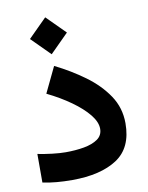

<svg xmlns="http://www.w3.org/2000/svg" viewBox="-84 -805 667 865"><g transform="rotate(-10 249.5 -372.5)"><path d="M183.1 -744.1 267.6 -659.7 183.1 -575.2 98.6 -659.7ZM168.9 -129.4Q213.9 -129.4 252.7 -136.2Q291.5 -143.1 315.7 -159.9Q339.8 -176.8 339.8 -207Q339.8 -237.8 312 -272.2Q284.2 -306.6 236.3 -340.8Q188.5 -375 128.4 -404.3L184.6 -521.5Q256.8 -485.8 318.6 -440.7Q380.4 -395.5 418.5 -338.9Q456.5 -282.2 456.5 -211.4Q456.5 -99.1 381.3 -50Q306.2 -1 176.3 -1Q138.7 -1 105.7 -3.9Q72.8 -6.8 41.5 -13.2V-144Q73.2 -137.7 108.2 -133.5Q143.1 -129.4 168.9 -129.4Z"/></g></svg>

Font: Vazirmatn UI FD
Style: Bold
Weight: 700
Designer: Saber Rastikerdar
Foundry: Saber Rastikerdar
Version: Version 33.003